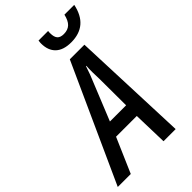

<svg xmlns="http://www.w3.org/2000/svg" viewBox="-333 -1013 1107 1107"><g transform="rotate(-45 220.5 -460.0)"><path d="M-62 0 263 -716H382L410 0H311L305 -212H136L44 0ZM173 -299H305L304 -515Q303 -543 302.5 -570.5Q302 -598 304 -622H301Q286 -574 261 -516ZM338 -779Q275 -779 242.5 -810Q210 -841 210 -898Q210 -902 210.5 -907.5Q211 -913 212 -920H290Q289 -913 289 -909Q289 -905 289 -902Q289 -871 301.5 -857Q314 -843 342 -843Q375 -843 394.5 -861.5Q414 -880 423 -920H503Q474 -779 338 -779Z"/></g></svg>

Font: Noto Sans Condensed Medium
Style: Italic
Weight: 500
Width: 3
Italic angle: -12°
Designer: Monotype Design Team
Foundry: Monotype Imaging Inc.
Version: Version 2.013; ttfautohint (v1.8.4.7-5d5b)